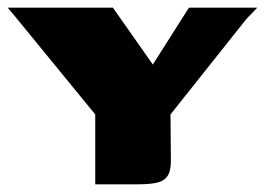

<svg xmlns="http://www.w3.org/2000/svg" viewBox="-24 -480 690 500"><path d="M224 0V-182L17 -435L-4 -460H270L374 -312L468 -460H646L618 -431L420 -182L421 -69Q422 -39 414 -24.5Q406 -10 387.5 -5Q369 0 335 0Z"/></svg>

Font: Genos Thin ExtraBold
Style: Regular
Weight: 800
Version: Version 1.010